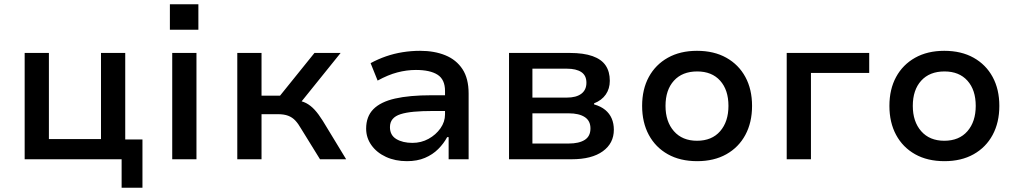

<svg xmlns="http://www.w3.org/2000/svg" viewBox="-20 -749 4787 903"><path d="M552 134V0H96V-500H210V-95H455V-500H569V-93H650V134Z M779 -609V-729H913V-609ZM790 0V-500H904V0Z M1096 0V-500H1210V-299H1297L1459 -500H1582L1383 -253L1369 -278Q1399 -275 1420 -264Q1441 -253 1459.5 -233Q1478 -213 1498 -181L1608 0H1485L1396 -144Q1383 -167 1369 -182Q1355 -197 1335.5 -204.5Q1316 -212 1287 -212H1210V0Z M1894 9Q1839 9 1795.5 -11Q1752 -31 1727 -66Q1702 -101 1702 -144Q1702 -201 1736 -235.5Q1770 -270 1838 -285.5Q1906 -301 2009 -301H2090V-227H2016Q1964 -227 1926.5 -223.5Q1889 -220 1864 -212Q1839 -204 1826.5 -189Q1814 -174 1814 -151Q1814 -113 1844 -95Q1874 -77 1920 -77Q1961 -77 1995.5 -96Q2030 -115 2051.5 -145.5Q2073 -176 2073 -211V-321Q2073 -375 2038 -397.5Q2003 -420 1936 -420Q1893 -420 1849 -408.5Q1805 -397 1756 -370L1723 -452Q1758 -471 1795.5 -484Q1833 -497 1873.5 -503.5Q1914 -510 1956 -510Q2023 -510 2074.5 -489Q2126 -468 2155 -424Q2184 -380 2184 -309V0H2090V-104H2083Q2067 -74 2041 -48Q2015 -22 1978.5 -6.5Q1942 9 1894 9Z M2374 0V-500H2660Q2725 -500 2767 -485Q2809 -470 2828.5 -441Q2848 -412 2848 -369Q2848 -332 2829 -304.5Q2810 -277 2774 -263V-258Q2806 -249 2826.5 -232Q2847 -215 2857 -191.5Q2867 -168 2867 -139Q2867 -75 2815 -37.5Q2763 0 2669 0ZM2484 -74H2655Q2703 -74 2730 -91Q2757 -108 2757 -145Q2757 -181 2730 -198.5Q2703 -216 2655 -216H2484ZM2484 -290H2646Q2690 -290 2714 -308Q2738 -326 2738 -360Q2738 -394 2714 -410Q2690 -426 2646 -426H2484Z M3259 9Q3179 9 3121 -23.5Q3063 -56 3031.5 -114.5Q3000 -173 3000 -251Q3000 -329 3031.5 -387Q3063 -445 3121 -477.5Q3179 -510 3258 -510Q3338 -510 3396 -477.5Q3454 -445 3485.5 -387Q3517 -329 3517 -251Q3517 -173 3485.5 -114.5Q3454 -56 3396 -23.5Q3338 9 3259 9ZM3258 -87Q3328 -87 3367 -132Q3406 -177 3406 -251Q3406 -326 3367 -369.5Q3328 -413 3259 -413Q3189 -413 3149.5 -369.5Q3110 -326 3110 -251Q3110 -177 3149.5 -132Q3189 -87 3258 -87Z M3680 0V-500H4068V-406H3794V0Z M4422 9Q4342 9 4284 -23.5Q4226 -56 4194.5 -114.5Q4163 -173 4163 -251Q4163 -329 4194.5 -387Q4226 -445 4284 -477.5Q4342 -510 4421 -510Q4501 -510 4559 -477.5Q4617 -445 4648.5 -387Q4680 -329 4680 -251Q4680 -173 4648.5 -114.5Q4617 -56 4559 -23.5Q4501 9 4422 9ZM4421 -87Q4491 -87 4530 -132Q4569 -177 4569 -251Q4569 -326 4530 -369.5Q4491 -413 4422 -413Q4352 -413 4312.5 -369.5Q4273 -326 4273 -251Q4273 -177 4312.5 -132Q4352 -87 4421 -87Z"/></svg>

Font: Nunito Sans 6pt SemiBold
Style: Regular
Weight: 600
Version: Version 3.101;gftools[0.9.27]